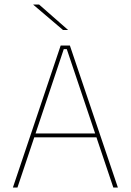

<svg xmlns="http://www.w3.org/2000/svg" viewBox="-20 -844 588 864"><path d="M38 0 253 -639H294.5L510.5 0H490L280.5 -623H267L58.5 0ZM127 -226V-243.5H421V-226ZM156 -823.5 286 -709.5V-709H263.5L130 -822.5V-823.5Z"/></svg>

Font: Anek Tamil Medium Thin
Style: Regular
Weight: 250
Version: Version 1.003